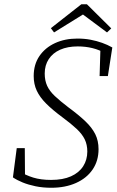

<svg xmlns="http://www.w3.org/2000/svg" viewBox="-20 -871 554 906"><path d="M41 -34 59 -172H97L98 -36L67 -65Q101 -44 137 -33Q173 -22 221 -22Q277 -22 315 -39Q353 -56 372.5 -86.5Q392 -117 392 -156Q392 -188 380 -213Q368 -238 342 -262.5Q316 -287 274 -318Q228 -352 198 -382Q168 -412 153.5 -443Q139 -474 139 -512Q139 -567 166 -606.5Q193 -646 239.5 -667.5Q286 -689 345 -689Q379 -689 407.5 -683.5Q436 -678 461.5 -669Q487 -660 510 -647L489 -512H450L454 -645L480 -618Q449 -636 416 -644Q383 -652 347 -652Q299 -652 264 -636.5Q229 -621 210 -592Q191 -563 191 -524Q191 -491 202.5 -466Q214 -441 239 -417.5Q264 -394 302 -365Q351 -329 382.5 -299Q414 -269 429.5 -238Q445 -207 445 -167Q445 -112 417 -71Q389 -30 338.5 -7.5Q288 15 222 15Q182 15 148 8Q114 1 87 -10Q60 -21 41 -34ZM390 -851 505 -737 485 -718 356 -814H390L235 -718L220 -738L364 -851Z"/></svg>

Font: Source Serif 4 Light
Style: Italic
Weight: 300
Italic angle: -12°
Designer: Frank Grießhammer
Foundry: Adobe Systems Incorporated
Version: Version 4.004;hotconv 1.0.116;makeotfexe 2.5.65601